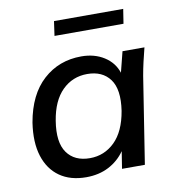

<svg xmlns="http://www.w3.org/2000/svg" viewBox="-79 -756 767 836"><g transform="rotate(-10 304.5 -338.0)"><path d="M236 9Q166 9 119 -24Q72 -57 52.5 -118.5Q33 -180 46 -266Q67 -387 136.5 -450Q206 -513 305 -513Q363 -513 405.5 -486Q448 -459 463 -413L486 -504H583Q575 -473 568 -442.5Q561 -412 556 -383L496 0H395L407 -76Q379 -36 335.5 -13.5Q292 9 236 9ZM266 -70Q330 -70 376 -115Q422 -160 437 -249Q451 -342 417.5 -387.5Q384 -433 317 -433Q252 -433 206.5 -388Q161 -343 147 -256Q132 -163 165 -116.5Q198 -70 266 -70ZM206 -621 215 -685H521L511 -621Z"/></g></svg>

Font: Mulish SemiBold
Style: Italic
Weight: 600
Italic angle: -9°
Designer: Vernon Adams
Foundry: Vernon Adams
Version: Version 3.603; ttfautohint (v1.8.3)